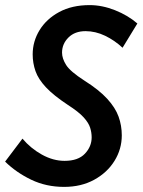

<svg xmlns="http://www.w3.org/2000/svg" viewBox="-28 -721 560 752"><path d="M-8 -88 60 -178Q92 -140 136 -115.5Q180 -91 225 -91Q278 -91 304.5 -119Q331 -147 331 -183Q331 -202 325 -221Q319 -240 299.5 -261.5Q280 -283 238 -310Q182 -347 152 -379Q122 -411 111 -442.5Q100 -474 100 -508Q100 -559 127 -603Q154 -647 204 -674Q254 -701 323 -701Q372 -701 422.5 -681Q473 -661 510 -629L452 -534Q421 -563 383.5 -581Q346 -599 307 -599Q265 -599 240 -574Q215 -549 215 -515Q215 -492 231 -466.5Q247 -441 303 -405Q360 -369 392 -334Q424 -299 436.5 -264Q449 -229 449 -191Q449 -137 420.5 -91Q392 -45 341 -17Q290 11 223 11Q153 11 94.5 -17Q36 -45 -8 -88Z"/></svg>

Font: Radio Canada Condensed Medium
Style: Italic
Weight: 500
Width: 3
Italic angle: -12°
Designer: Charles Daoud, Etienne Aubert Bonn, Alexandre Saumier Demers, Jacques Le Bailly
Foundry: Radio-Canada
Version: Version 2.104; ttfautohint (v1.8.4.7-5d5b);gftools[0.9.28.de